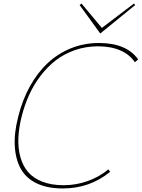

<svg xmlns="http://www.w3.org/2000/svg" viewBox="-20 -1065 808 1095"><path d="M768.1 -726.1 749 -710Q720.7 -753.4 667 -777.1Q613.3 -800.8 539.1 -800.8Q469.7 -800.8 408.2 -779.5Q346.7 -758.3 298.8 -721.4Q251 -684.6 211.9 -633.5Q172.9 -582.5 146.2 -523.7Q119.6 -464.8 103 -398.9Q86.9 -333 84.7 -276.1Q82.5 -219.2 96.2 -169.4Q109.9 -119.6 139.6 -84.5Q169.4 -49.3 220.9 -29.1Q272.5 -8.8 342.8 -8.8Q415 -8.8 481.2 -32.7Q547.4 -56.6 598.1 -99.1L607.9 -85Q492.2 9.8 337.9 9.8Q251 9.8 190.4 -18.8Q129.9 -47.4 99.6 -100.6Q69.3 -153.8 64.5 -229.7Q59.6 -305.7 84 -399.9Q107.4 -494.1 150.1 -571.8Q192.9 -649.4 251.2 -704.3Q309.6 -759.3 384.5 -789.6Q459.5 -819.8 543.9 -819.8Q701.7 -819.8 768.1 -726.1ZM744.1 -1044.9 751 -1036.1 551.8 -874 434.1 -1036.1 444.8 -1044.9 561 -905.8Z"/></svg>

Font: Sinkin Sans 100 Thin Italic
Style: Regular
Weight: 100
Italic angle: -112°
Designer: Keith Bates
Foundry: K-Type
Version: Sinkin Sans (version 1.0)  by Keith Bates   •   © 2014   www